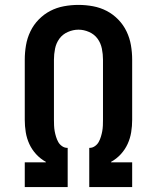

<svg xmlns="http://www.w3.org/2000/svg" viewBox="-20 -763 640 783"><path d="M81 0V-101H167V-103Q145 -115 127.5 -134Q110 -153 99.5 -176Q89 -199 85 -224Q81 -249 81 -274V-520Q81 -549 86 -578.5Q91 -608 104 -635Q117 -662 138 -683.5Q159 -705 185 -718.5Q211 -732 240.5 -737.5Q270 -743 300 -743Q330 -743 359.5 -737.5Q389 -732 415 -718.5Q441 -705 462 -683.5Q483 -662 496 -635Q509 -608 514 -578.5Q519 -549 519 -520V-274Q519 -249 515 -224Q511 -199 500.5 -176Q490 -153 472.5 -134Q455 -115 433 -103V-101H519V0H344V-160H346Q357 -160 367 -167Q377 -174 382.5 -184Q388 -194 391.5 -205.5Q395 -217 397 -228Q399 -239 399.5 -251Q400 -263 400 -274V-520Q400 -542 395.5 -564.5Q391 -587 378 -605Q365 -623 343.5 -632.5Q322 -642 300 -642Q278 -642 256.5 -632.5Q235 -623 222 -605Q209 -587 204.5 -564.5Q200 -542 200 -520V-274Q200 -263 200.5 -251Q201 -239 203 -228Q205 -217 208.5 -205.5Q212 -194 217.5 -184Q223 -174 233 -167Q243 -160 254 -160H256V0Z"/></svg>

Font: R Plex Mono
Style: Bold
Weight: 700
Monospace: yes
Designer: Belleve Invis
Foundry: Belleve Invis
Version: Version 31.8.0